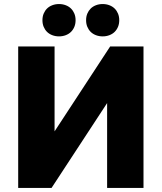

<svg xmlns="http://www.w3.org/2000/svg" viewBox="-20 -930 800 950"><path d="M70 0V-700H250V-280L525 -700H690V0H510V-420L235 0ZM272 -750Q254 -750 238.5 -756Q223 -762 212.5 -772.5Q202 -783 196 -797.5Q190 -812 190 -830Q190 -848 196 -862.5Q202 -877 212.5 -887.5Q223 -898 238.5 -904Q254 -910 272 -910Q290 -910 305.5 -904Q321 -898 331.5 -887.5Q342 -877 348 -862.5Q354 -848 354 -830Q354 -812 348 -797.5Q342 -783 331.5 -772.5Q321 -762 305.5 -756Q290 -750 272 -750ZM488 -750Q470 -750 454.5 -756Q439 -762 428.5 -772.5Q418 -783 412 -797.5Q406 -812 406 -830Q406 -848 412 -862.5Q418 -877 428.5 -887.5Q439 -898 454.5 -904Q470 -910 488 -910Q506 -910 521.5 -904Q537 -898 547.5 -887.5Q558 -877 564 -862.5Q570 -848 570 -830Q570 -812 564 -797.5Q558 -783 547.5 -772.5Q537 -762 521.5 -756Q506 -750 488 -750Z"/></svg>

Font: Golos Text VF
Style: Regular
Weight: 400
Designer: A.Korolkova, Vitaly Kuzmin
Foundry: ParaType Ltd
Version: Version 2.003